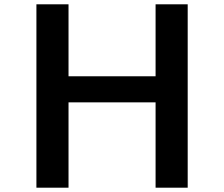

<svg xmlns="http://www.w3.org/2000/svg" viewBox="-20 -818 1040 891"><path d="M702 53H851V-798H702V-464H298V-798H149V53H298V-343H702Z"/></svg>

Font: LINE Seed JP_OTF Bold
Style: Regular
Weight: 700
Designer: LINE & Fontrix & Fontworks
Version: Version 1.009